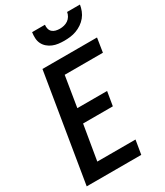

<svg xmlns="http://www.w3.org/2000/svg" viewBox="-232 -1047 979 1140"><g transform="rotate(-30 258.0 -477.5)"><path d="M11 0 132 -735H506L491 -639H229L195 -430H399L383 -334H179L139 -96H401L385 0ZM329 -815Q309 -815 289 -817.5Q269 -820 251 -827.5Q233 -835 218.5 -847.5Q204 -860 195.5 -877Q187 -894 186 -914.5Q185 -935 188 -955H276Q274 -941 277.5 -927.5Q281 -914 290.5 -905.5Q300 -897 313.5 -893.5Q327 -890 342 -890Q356 -890 370.5 -893.5Q385 -897 397.5 -905.5Q410 -914 418 -927.5Q426 -941 428 -955H516Q513 -935 505 -914.5Q497 -894 483 -877Q469 -860 450.5 -847.5Q432 -835 411.5 -827.5Q391 -820 370 -817.5Q349 -815 329 -815Z"/></g></svg>

Font: Iosevka SS04
Style: Bold Italic
Weight: 700
Italic angle: -9°
Monospace: yes
Designer: Belleve Invis
Foundry: Belleve Invis
Version: Version 19.0.0; ttfautohint (v1.8.4)